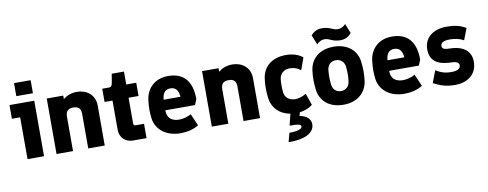

<svg xmlns="http://www.w3.org/2000/svg" viewBox="-75 -1093 4428 1741"><g transform="rotate(-10 2139.5 -223.0)"><path d="M105 0H257V-511H29V-385H105ZM104 -580H257V-700H104Z M372 0H524V-318C524 -365 546 -389 594 -389C644 -389 664 -365 664 -318V0H816V-367C816 -474 733 -523 652 -523C598 -523 558 -506 524 -479V-511H372Z M1076 0H1201V-132H1122C1112 -132 1104 -139 1104 -151V-389H1196V-511H1104V-630H991L982 -573C974 -519 966 -511 944 -511H883V-389H956V-119C956 -49 1007 0 1076 0Z M1514 10C1573 10 1636 -4 1681 -34L1633 -144C1602 -125 1556 -114 1523 -114C1472 -114 1419 -133 1413 -202C1413 -208 1412 -213 1412 -219H1686L1707 -271C1707 -433 1635 -521 1490 -521C1366 -521 1291 -442 1277 -338C1273 -305 1271 -277 1271 -249C1271 -221 1273 -195 1277 -163C1293 -64 1380 10 1514 10ZM1414 -316C1419 -373 1440 -407 1492 -407C1549 -407 1565 -362 1569 -316Z M1802 0H1954V-318C1954 -365 1976 -389 2024 -389C2074 -389 2094 -365 2094 -318V0H2246V-367C2246 -474 2163 -523 2082 -523C2028 -523 1988 -506 1954 -479V-511H1802Z M2485 177 2463 260C2603 263 2703 220 2703 135C2703 88 2664 53 2602 43L2611 10C2653 5 2694 -9 2730 -37L2692 -146C2655 -123 2623 -114 2588 -114C2535 -114 2496 -149 2492 -194C2488 -238 2488 -274 2492 -316C2497 -364 2535 -398 2587 -398C2630 -398 2659 -386 2689 -363L2729 -474C2693 -505 2639 -523 2575 -523C2441 -523 2364 -449 2350 -346C2345 -313 2344 -285 2344 -257C2344 -229 2346 -198 2350 -166C2361 -79 2421 -10 2524 8L2498 114C2577 114 2603 119 2603 140C2603 163 2558 177 2485 177Z M3013 12C3145 12 3223 -64 3238 -165C3242 -197 3244 -226 3244 -254C3244 -283 3242 -313 3238 -346C3225 -448 3145 -522 3013 -522C2880 -522 2803 -446 2789 -346C2784 -313 2783 -283 2783 -254C2783 -226 2785 -197 2789 -165C2802 -64 2880 12 3013 12ZM3013 -114C2964 -114 2937 -148 2933 -189C2928 -236 2927 -273 2932 -322C2936 -363 2964 -398 3013 -398C3063 -398 3091 -363 3095 -322C3100 -272 3100 -236 3094 -188C3089 -149 3063 -114 3013 -114ZM2837 -657 2873 -568C2892 -589 2915 -603 2945 -603C2993 -603 3012 -569 3086 -569C3128 -569 3161 -583 3189 -618L3154 -706C3134 -685 3111 -672 3081 -672C3033 -672 3014 -705 2941 -705C2898 -705 2865 -691 2837 -657Z M3575 10C3634 10 3697 -4 3742 -34L3694 -144C3663 -125 3617 -114 3584 -114C3533 -114 3480 -133 3474 -202C3474 -208 3473 -213 3473 -219H3747L3768 -271C3768 -433 3696 -521 3551 -521C3427 -521 3352 -442 3338 -338C3334 -305 3332 -277 3332 -249C3332 -221 3334 -195 3338 -163C3354 -64 3441 10 3575 10ZM3475 -316C3480 -373 3501 -407 3553 -407C3610 -407 3626 -362 3630 -316Z M4041 11C4160 11 4244 -55 4244 -167C4244 -266 4174 -315 4074 -322L4024 -324C3994 -326 3979 -339 3979 -358C3979 -385 4003 -404 4063 -404C4110 -404 4155 -394 4191 -374L4232 -481C4177 -511 4131 -523 4054 -523C3930 -523 3847 -457 3847 -350C3847 -245 3916 -205 4012 -198L4062 -195C4097 -192 4112 -177 4112 -158C4112 -130 4088 -110 4027 -110C3977 -110 3934 -121 3886 -152L3843 -41C3908 -6 3962 11 4041 11Z"/></g></svg>

Font: Finlandica
Style: Bold
Weight: 700
Designer: Niklas Ekholm, Juho Hiilivirta, Jaakko Suomalainen
Foundry: Helsinki Type Studio
Version: Version 2.000;Glyphs 3.2 (3202)